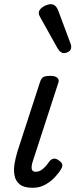

<svg xmlns="http://www.w3.org/2000/svg" viewBox="-20 -875 358 911"><path d="M135 16Q94 16 74 0Q54 -16 49 -42Q44 -68 49 -98Q54 -128 63 -157L169 -483Q175 -503 185 -509Q195 -515 219 -515Q242 -515 252 -506Q262 -497 257 -483L136 -111Q131 -97 130 -85Q129 -73 133.5 -66.5Q138 -60 149 -60Q162 -60 173.5 -66.5Q185 -73 195.5 -85Q206 -97 215 -110Q223 -120 234.5 -122Q246 -124 259 -114Q274 -104 275.5 -94.5Q277 -85 271 -75Q262 -58 242.5 -36.5Q223 -15 196 0.5Q169 16 135 16ZM283 -623Q276 -623 268.5 -628Q261 -633 253 -646L172 -791Q169 -797 166.5 -802Q164 -807 164 -813Q164 -824 173 -833.5Q182 -843 195.5 -849Q209 -855 222 -855Q245 -855 257 -823L314 -670Q316 -666 317 -661.5Q318 -657 318 -653Q318 -638 306.5 -630.5Q295 -623 283 -623Z"/></svg>

Font: Playwrite SK
Style: Regular
Weight: 400
Designer: Veronika Burian, José Scaglione
Foundry: TypeTogether
Version: Version 1.002